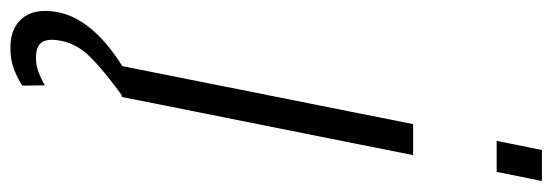

<svg xmlns="http://www.w3.org/2000/svg" viewBox="-408 -454 1003 348"><g transform="rotate(90 93.0 -280.5)"><path d="M95.2 0H39.1L144.5 -528.3H200.7ZM231 -679.7H174.8L191.4 -761.7H247.6ZM91.8 0Q45.9 33.2 21.5 58.3Q-2.9 83.5 -7.3 114.3Q-10.7 133.8 -3.9 144.5Q2.9 155.3 24.4 155.3Q38.6 155.3 51 150.4Q63.5 145.5 74.2 139.2L74.7 180.2Q60.1 189.5 43.7 195.6Q27.3 201.7 5.9 201.7Q-28.8 201.7 -47.1 180.4Q-65.4 159.2 -59.1 119.1Q-52.7 80.6 -19.8 45.9Q13.2 11.2 68.8 -18.1Z"/></g></svg>

Font: Franko
Style: Light Italic
Weight: 300
Designer: Google
Version: Version 1.200310; 2013